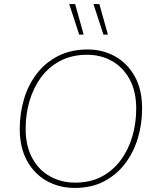

<svg xmlns="http://www.w3.org/2000/svg" viewBox="-20 -913 758 943"><path d="M347 10Q272 10 211 -23.5Q150 -57 113.5 -122Q77 -187 77 -280Q77 -357 98 -427Q119 -497 161 -551.5Q203 -606 265.5 -638Q328 -670 411 -670Q485 -670 545.5 -636Q606 -602 642 -537.5Q678 -473 678 -380Q678 -304 657 -234Q636 -164 594 -109Q552 -54 490.5 -22Q429 10 347 10ZM349 -16Q423 -16 479 -45.5Q535 -75 573 -126.5Q611 -178 630 -243Q649 -308 649 -379Q649 -464 617 -523Q585 -582 530.5 -613Q476 -644 408 -644Q334 -644 277 -614.5Q220 -585 182 -533.5Q144 -482 125 -417Q106 -352 106 -281Q106 -196 138.5 -136.5Q171 -77 226.5 -46.5Q282 -16 349 -16ZM349 -893 391 -743H369L320 -893ZM468 -893 510 -743H488L439 -893Z"/></svg>

Font: Work Sans ExtraLight
Style: Italic
Weight: 200
Italic angle: -13°
Designer: Wei Huang
Foundry: Wei Huang
Version: Version 2.012; ttfautohint (v1.8.3)